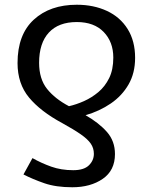

<svg xmlns="http://www.w3.org/2000/svg" viewBox="-20 -566 644 810"><path d="M285 224Q216 224 167 207Q118 190 79 170L117 101Q154 122 196 137Q238 152 289 152Q334 152 355 131.5Q376 111 376 83Q376 59 363 40Q350 21 320.5 0.5Q291 -20 242 -47Q151 -96 102.5 -154.5Q54 -213 54 -300Q54 -420 122.5 -483Q191 -546 304 -546Q375 -546 431 -520Q487 -494 518.5 -443.5Q550 -393 550 -322Q550 -258 522.5 -210Q495 -162 447.5 -129.5Q400 -97 341 -80Q397 -48 431 -9.5Q465 29 465 84Q465 153 413.5 188.5Q362 224 285 224ZM271 -118Q302 -125 334.5 -139.5Q367 -154 395 -177.5Q423 -201 440.5 -236.5Q458 -272 458 -323Q458 -389 417.5 -431Q377 -473 304 -473Q227 -473 186 -428.5Q145 -384 145 -301Q145 -233 178.5 -191Q212 -149 271 -118Z"/></svg>

Font: TSCustom
Style: Regular
Weight: 400
Designer: Monotype Design Team
Foundry: Monotype Imaging Inc.
Version: Version 2.004; ttfautohint (v1.8.3) -l 8 -r 50 -G 200 -x 14 